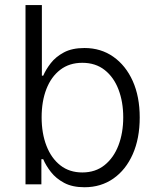

<svg xmlns="http://www.w3.org/2000/svg" viewBox="-20 -748 642 779"><path d="M322.8 11.7Q273.4 11.7 240.2 -6.1Q207 -23.9 186.5 -50.3Q166 -76.7 155.3 -102.1H147.9V0H83.5V-727.5H149.9V-440.9H155.3Q166 -465.8 186 -491.7Q206.1 -517.6 239.3 -535.4Q272.5 -553.2 322.8 -553.2Q389.2 -553.2 439.7 -517.8Q490.2 -482.4 518.6 -419.2Q546.9 -356 546.9 -271.5Q546.9 -186.5 518.8 -122.8Q490.7 -59.1 440.2 -23.7Q389.6 11.7 322.8 11.7ZM314 -48.3Q367.2 -48.3 404.3 -78.1Q441.4 -107.9 460.7 -158.4Q480 -209 480 -272Q480 -334.5 460.9 -384.5Q441.9 -434.6 404.8 -463.9Q367.7 -493.2 314 -493.2Q261.2 -493.2 224.4 -464.8Q187.5 -436.5 168.2 -386.7Q148.9 -336.9 148.9 -272Q148.9 -207 168.5 -156.5Q188 -106 224.9 -77.1Q261.7 -48.3 314 -48.3Z"/></svg>

Font: Inter Light
Style: Regular
Weight: 300
Designer: Rasmus Andersson
Foundry: rsms
Version: Version 4.000;git-a52131595